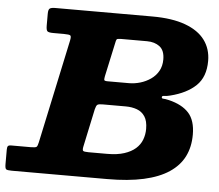

<svg xmlns="http://www.w3.org/2000/svg" viewBox="-101 -809 989 868"><g transform="rotate(5 394.0 -375.0)"><path d="M416 0Q512 0 581.5 -15.5Q651 -31 696 -61Q741 -91 762.8 -134.2Q784.5 -177.5 784.5 -233.5Q784.5 -298 754 -331.8Q723.5 -365.5 663 -380Q646 -384 638 -384Q630 -384 630 -390Q630 -397 639.8 -396.8Q649.5 -396.5 667.5 -401Q741.5 -419.5 783 -459.2Q824.5 -499 824.5 -571.5Q824.5 -626 795 -666Q765.5 -706 705.8 -728Q646 -750 556 -750H115.5Q97.5 -750 90.5 -745.2Q83.5 -740.5 83.5 -721V-668Q83.5 -647 89.2 -641.8Q95 -636.5 116.5 -636.5H163.5Q189 -636.5 193.8 -632.2Q198.5 -628 194.5 -609L94 -138.5Q90.5 -121.5 85.8 -117.5Q81 -113.5 60 -113.5H-29Q-41 -113.5 -44.2 -108.8Q-47.5 -104 -47.5 -92.5V-27.5Q-47.5 -7.5 -42 -3.8Q-36.5 0 -17 0ZM406 -113.5H321.5Q300.5 -113.5 296.8 -117.8Q293 -122 296.5 -138L333 -309.5Q337 -325.5 342.2 -330Q347.5 -334.5 366 -334.5H471.5Q499.5 -334.5 522.2 -326.2Q545 -318 558.5 -297.5Q572 -277 572 -241Q572 -215 563.2 -192Q554.5 -169 534.8 -151.5Q515 -134 483.5 -123.8Q452 -113.5 406 -113.5ZM380 -440.5Q364.5 -440.5 364 -445.8Q363.5 -451 365.5 -462L398.5 -614.5Q401 -628.5 403.8 -632.5Q406.5 -636.5 423.5 -636.5H541.5Q576.5 -636.5 599.2 -619Q622 -601.5 622 -560.5Q622 -530.5 609.2 -508Q596.5 -485.5 574.8 -470.5Q553 -455.5 527.5 -448Q502 -440.5 476 -440.5Z"/></g></svg>

Font: Besley ExtraBold
Style: Italic
Weight: 800
Italic angle: -13°
Designer: Owen Earl
Foundry: indestructible type*
Version: Version 2.001